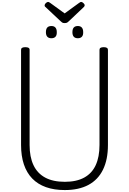

<svg xmlns="http://www.w3.org/2000/svg" viewBox="-20 -1939 1329 1978"><path d="M647 19Q538 19 453.5 -11Q369 -41 312 -100Q255 -159 226 -245.5Q197 -332 197 -445V-1426Q197 -1440 208 -1446.5Q219 -1453 241 -1453Q263 -1453 274 -1446.5Q285 -1440 285 -1426V-445Q285 -322 325 -237.5Q365 -153 445.5 -109.5Q526 -66 648 -66Q768 -66 847.5 -109.5Q927 -153 966 -237.5Q1005 -322 1005 -445V-1426Q1005 -1440 1016 -1446.5Q1027 -1453 1048 -1453Q1092 -1453 1092 -1426V-445Q1092 -295 1041 -191Q990 -87 891 -34Q792 19 647 19ZM509 -1545Q482 -1545 467.5 -1560.5Q453 -1576 453 -1607Q453 -1640 467 -1655.5Q481 -1671 510 -1671Q537 -1671 551 -1655Q565 -1639 565 -1608Q566 -1576 551.5 -1560.5Q537 -1545 509 -1545ZM782 -1545Q754 -1545 740 -1560.5Q726 -1576 726 -1607Q726 -1640 740 -1655.5Q754 -1671 782 -1671Q809 -1671 823 -1655Q837 -1639 837 -1608Q838 -1576 823.5 -1560.5Q809 -1545 782 -1545ZM817 -1919Q826 -1919 839 -1907.5Q852 -1896 852 -1885Q852 -1883 851.5 -1879Q851 -1875 846 -1869L690 -1721Q683 -1715 674.5 -1708Q666 -1701 646 -1701Q627 -1701 619 -1708Q611 -1715 604 -1721L446 -1869Q440 -1875 440 -1879Q440 -1883 440 -1885Q440 -1896 452.5 -1907.5Q465 -1919 475 -1919Q481 -1919 487 -1915.5Q493 -1912 500 -1907L646 -1801L792 -1907Q800 -1912 805 -1915.5Q810 -1919 817 -1919Z"/></svg>

Font: Playwrite ID
Style: Regular
Weight: 400
Designer: Veronika Burian, José Scaglione
Foundry: TypeTogether
Version: Version 1.002